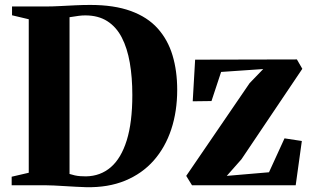

<svg xmlns="http://www.w3.org/2000/svg" viewBox="-20 -770 1293 798"><path d="M337.5 8Q318.5 7.5 295.5 6.2Q272.5 5 249 3.5Q225.5 2 204.5 1Q183.5 0 169 0H28.5V-35.5L99.5 -52V-690L30 -706.5V-743H166Q198 -743 230 -744.8Q262 -746.5 293.8 -748Q325.5 -749.5 355 -749.5Q454.5 -749.5 523.8 -724.2Q593 -699 635.2 -652Q677.5 -605 697 -540.2Q716.5 -475.5 716.5 -396.5Q716.5 -307.5 691.8 -232.5Q667 -157.5 619 -103Q571 -48.5 500.2 -19.2Q429.5 10 337.5 8ZM337.5 -37Q397.5 -38 440.5 -75Q483.5 -112 506.8 -186.8Q530 -261.5 530 -375Q530 -448.5 519.5 -509.2Q509 -570 486.2 -614Q463.5 -658 426 -682Q388.5 -706 334.5 -706Q320.5 -706 307.5 -704.2Q294.5 -702.5 284.8 -700.8Q275 -699 269 -698.5V-47Q280 -43.5 291.2 -41Q302.5 -38.5 314.2 -37.8Q326 -37 337.5 -37ZM1074 -483 899 -471 859 -350 781 -349 791 -522 1214 -523 1236.5 -484 983.5 -108 922.5 -39 1098 -54 1162.5 -195 1234.5 -184 1209 0H778L754 -39L1017.5 -424.5Z"/></svg>

Font: Merriweather 96pt ExtraBold
Style: Regular
Weight: 800
Version: Version 2.100